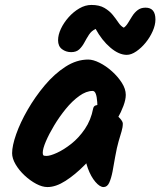

<svg xmlns="http://www.w3.org/2000/svg" viewBox="-20 -769 649 777"><path d="M489 -385Q489 -366 479.5 -340.5Q470 -315 456.5 -291.5Q443 -268 429 -252.5Q415 -237 406 -237Q390 -237 382.5 -254.5Q375 -272 375 -301Q375 -333 373.5 -355.5Q372 -378 367.5 -389.5Q363 -401 355 -401Q329 -401 300.5 -380.5Q272 -360 246 -328Q220 -296 199 -261Q178 -226 165.5 -196.5Q153 -167 153 -151Q153 -143 155.5 -140.5Q158 -138 168 -138Q183 -138 210.5 -150.5Q238 -163 268.5 -187Q299 -211 323.5 -247Q348 -283 357 -330Q359 -339 366 -342Q373 -345 386 -345Q392 -345 406.5 -336.5Q421 -328 437.5 -315.5Q454 -303 465.5 -290Q477 -277 477 -269Q477 -254 472 -237.5Q467 -221 460 -197Q453 -173 446 -134Q441 -103 435.5 -75Q430 -47 422 -29.5Q414 -12 399 -12Q384 -12 366 -33Q348 -54 335.5 -88Q323 -122 323 -162Q323 -200 332 -239Q341 -278 363 -312L448 -260Q427 -225 394 -182.5Q361 -140 322.5 -101Q284 -62 245 -37Q206 -12 172 -12Q151 -12 126.5 -25Q102 -38 79.5 -59Q57 -80 43 -104Q29 -128 29 -149Q29 -179 45.5 -226Q62 -273 92 -325Q122 -377 161 -423.5Q200 -470 245 -499Q290 -528 337 -528Q357 -528 383 -515Q409 -502 433 -480.5Q457 -459 473 -434Q489 -409 489 -385ZM350 -749Q382 -749 402.5 -737Q423 -725 436 -709Q449 -693 459 -678Q469 -663 481 -657Q490 -663 498 -676Q506 -689 515 -703.5Q524 -718 537 -728Q550 -738 569 -738Q609 -738 609 -690Q609 -668 598 -643Q587 -618 569.5 -596.5Q552 -575 531.5 -561Q511 -547 493 -547Q461 -547 426.5 -576.5Q392 -606 367 -652Q350 -644 340 -628.5Q330 -613 321.5 -597Q313 -581 301 -569.5Q289 -558 268 -558Q247 -558 231 -570Q215 -582 215 -606Q215 -628 226.5 -652.5Q238 -677 257.5 -699Q277 -721 301 -735Q325 -749 350 -749Z"/></svg>

Font: Kalam Variable Light
Style: Regular
Weight: 300
Designer: Lipi Raval, Jonny Pinhorn
Foundry: Indian Type Foundry
Version: Version 3.000